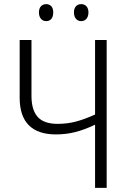

<svg xmlns="http://www.w3.org/2000/svg" viewBox="-20 -907 623 927"><path d="M439 0V-305Q389 -281 344 -269.5Q299 -258 250 -258Q163 -258 119 -302.5Q75 -347 75 -434V-714H132V-444Q132 -376 162 -342.5Q192 -309 258 -309Q305 -309 346.5 -320Q388 -331 439 -354V-714H495V0ZM203 -887Q219 -887 228 -876.5Q237 -866 237 -847Q237 -827 228 -816Q219 -805 203 -805Q187 -805 177.5 -816.5Q168 -828 168 -847Q168 -866 177.5 -876.5Q187 -887 203 -887ZM372 -887Q388 -887 397.5 -876.5Q407 -866 407 -847Q407 -828 397.5 -816.5Q388 -805 372 -805Q356 -805 346.5 -816.5Q337 -828 337 -847Q337 -866 346.5 -876.5Q356 -887 372 -887Z"/></svg>

Font: Noto Sans UI NarrowLight
Style: Regular
Weight: 300
Width: 4
Designer: Monotype Design Team
Foundry: Monotype Imaging Inc.
Version: Version 1.001